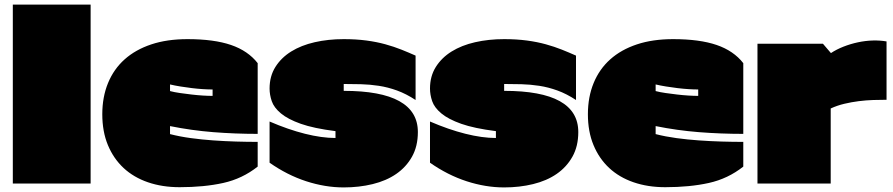

<svg xmlns="http://www.w3.org/2000/svg" viewBox="-20 -757 3904 839"><path d="M376 45H36V-737H376Z M427 -258Q427 -333 452 -394Q477 -455 524.5 -497.5Q572 -540 641 -563Q710 -586 799 -586Q915 -586 989.5 -560.5Q1064 -535 1106 -481V-172Q1007 -172 912 -179.5Q817 -187 723 -206V-171Q766 -160 814 -153.5Q862 -147 911.5 -143.5Q961 -140 1010.5 -138.5Q1060 -137 1106 -137V-29Q1039 24 955.5 42.5Q872 61 765 61Q689 61 626.5 39.5Q564 18 520 -23Q476 -64 451.5 -123Q427 -182 427 -258ZM723 -388V-359Q742 -354 766.5 -350.5Q791 -347 816.5 -344Q842 -341 866 -339.5Q890 -338 909 -338V-366Q890 -366 866.5 -367.5Q843 -369 818.5 -372Q794 -375 769 -379Q744 -383 723 -388Z M1446 -184Q1351 -196 1294.5 -216Q1238 -236 1207.5 -261.5Q1177 -287 1167.5 -315Q1158 -343 1158 -370Q1158 -424 1183.5 -464.5Q1209 -505 1252.5 -532Q1296 -559 1355 -572.5Q1414 -586 1482 -586Q1536 -586 1581 -580Q1626 -574 1664 -563.5Q1702 -553 1734.5 -540Q1767 -527 1796 -514V-320Q1755 -347 1715 -361.5Q1675 -376 1635.5 -382Q1596 -388 1557.5 -389Q1519 -390 1482 -390V-360Q1806 -360 1806 -180Q1806 -118 1780.5 -72.5Q1755 -27 1711.5 3Q1668 33 1608.5 47.5Q1549 62 1482 62Q1401 62 1318 35Q1235 8 1158 -46V-226Q1239 -191 1312.5 -172.5Q1386 -154 1446 -154Z M2147 -184Q2052 -196 1995.5 -216Q1939 -236 1908.5 -261.5Q1878 -287 1868.5 -315Q1859 -343 1859 -370Q1859 -424 1884.5 -464.5Q1910 -505 1953.5 -532Q1997 -559 2056 -572.5Q2115 -586 2183 -586Q2237 -586 2282 -580Q2327 -574 2365 -563.5Q2403 -553 2435.5 -540Q2468 -527 2497 -514V-320Q2456 -347 2416 -361.5Q2376 -376 2336.5 -382Q2297 -388 2258.5 -389Q2220 -390 2183 -390V-360Q2507 -360 2507 -180Q2507 -118 2481.5 -72.5Q2456 -27 2412.5 3Q2369 33 2309.5 47.5Q2250 62 2183 62Q2102 62 2019 35Q1936 8 1859 -46V-226Q1940 -191 2013.5 -172.5Q2087 -154 2147 -154Z M2549 -258Q2549 -333 2574 -394Q2599 -455 2646.5 -497.5Q2694 -540 2763 -563Q2832 -586 2921 -586Q3037 -586 3111.5 -560.5Q3186 -535 3228 -481V-172Q3129 -172 3034 -179.5Q2939 -187 2845 -206V-171Q2888 -160 2936 -153.5Q2984 -147 3033.5 -143.5Q3083 -140 3132.5 -138.5Q3182 -137 3228 -137V-29Q3161 24 3077.5 42.5Q2994 61 2887 61Q2811 61 2748.5 39.5Q2686 18 2642 -23Q2598 -64 2573.5 -123Q2549 -182 2549 -258ZM2845 -388V-359Q2864 -354 2888.5 -350.5Q2913 -347 2938.5 -344Q2964 -341 2988 -339.5Q3012 -338 3031 -338V-366Q3012 -366 2988.5 -367.5Q2965 -369 2940.5 -372Q2916 -375 2891 -379Q2866 -383 2845 -388Z M3611 -525Q3635 -541 3665.5 -553Q3696 -565 3728.5 -572Q3761 -579 3793 -580Q3825 -581 3854 -576V-321Q3827 -321 3796 -320Q3765 -319 3733 -315Q3701 -311 3669.5 -303.5Q3638 -296 3610 -283V45H3290V-566H3576Z"/></svg>

Font: ChangwonDangamAsac Bold
Style: Regular
Weight: 700
Designer: Choi Chi-young, Lee Youngbeen, Kim Jungjin, Yoon Jihee, Han Dohee
Foundry: YoonDesign Inc.
Version: Version 1.010;Build 20210623